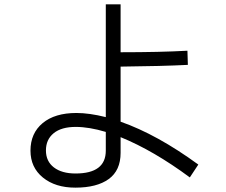

<svg xmlns="http://www.w3.org/2000/svg" viewBox="-20 -823 1040 882"><path d="M852 -8Q686 -131 534 -193V-121Q534 -40 479.5 -0.5Q425 39 326 39Q234 39 177 -7.5Q120 -54 120 -131Q120 -211 176 -257.5Q232 -304 331 -304Q390 -304 466 -285V-803H534V-583Q715 -583 841 -590L843 -525Q725 -519 534 -517V-264Q702 -205 891 -67ZM466 -217Q389 -240 328 -240Q262 -240 226.5 -211Q191 -182 191 -132Q191 -82 227.5 -54Q264 -26 327 -26Q466 -26 466 -131Z"/></svg>

Font: IBM Plex Sans SC
Style: Regular
Weight: 400
Designer: Mike Abbink; Paul van der Laan; Pieter van Rosmalen; Eunyou Noh; Wujin Sim; Chorong Kim; Dohee Lee; Yejin We; Jinhee Kim
Foundry: Sandoll Inc.
Version: Version 1.000